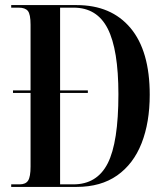

<svg xmlns="http://www.w3.org/2000/svg" viewBox="-20 -734 652 754"><path d="M24 0V-10H57Q81 -10 90.5 -25Q100 -40 100 -80V-369H31V-379H100V-637Q100 -678 89.5 -691Q79 -704 53 -704H24V-714H281Q417 -714 492.5 -624Q568 -534 568 -362Q568 -253 536 -171.5Q504 -90 440 -45Q376 0 281 0ZM268 -10Q361 -10 403 -92.5Q445 -175 445 -364Q445 -539 403 -621.5Q361 -704 269 -704H216V-379H325V-369H216V-10Z"/></svg>

Font: Noto Serif Display ExtraCondensed SemiBold
Style: Regular
Weight: 600
Width: 2
Designer: Monotype Design Team
Foundry: Monotype Imaging Inc.
Version: Version 2.009